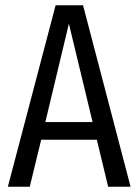

<svg xmlns="http://www.w3.org/2000/svg" viewBox="-20 -708 525 728"><path d="M390.1 0 347.2 -178.2H136.2L92.8 0H9.8L190.9 -688H294.9L475.1 0ZM151.9 -245.1H331.1L241.2 -618.2Z"/></svg>

Font: Fira Sans Compressed Book
Style: Regular
Weight: 350
Width: 1
Designer: Carrois Corporate & Edenspiekermann AG
Foundry: Carrois Corporate GbR & Edenspiekermann AG
Version: Version 4.203;PS 004.203;hotconv 1.0.88;makeotf.lib2.5.64775